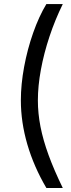

<svg xmlns="http://www.w3.org/2000/svg" viewBox="-20 -792 353 948"><path d="M83 -296.4Q83 -375 99.1 -461.9Q115.2 -548.8 143.8 -630.1Q172.4 -711.4 209 -772H290Q252 -694.8 224.4 -611.8Q196.8 -528.8 181.9 -448Q167 -367.2 167 -296.4Q167 -232.9 179.9 -166.5Q192.9 -100.1 220 -25.9Q247.1 48.3 290 136.2H209Q147 30.8 115 -79.1Q83 -189 83 -296.4Z"/></svg>

Font: Inter Tight
Style: Regular
Weight: 400
Designer: Rasmus Andersson
Foundry: rsms
Version: Version 3.002